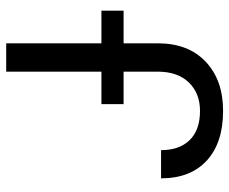

<svg xmlns="http://www.w3.org/2000/svg" viewBox="-82 -670 761 638"><g transform="rotate(-90 299.0 -350.5)"><path d="M380.4 -710.9H474.6V-207.5Q474.6 -105.5 413.3 -47.9Q352.1 9.8 250 9.8Q144 9.8 85 -44.4Q25.9 -98.6 25.9 -196.3H119.6Q119.6 -135.3 153.1 -101.1Q186.5 -66.9 250 -66.9Q308.1 -66.9 344 -103.5Q379.9 -140.1 380.4 -206.1ZM583 -320.8H272.5V-394.5H583Z"/></g></svg>

Font: Roboto
Style: Regular
Weight: 400
Designer: Google
Version: Version 2.001047; 2015